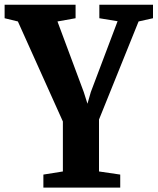

<svg xmlns="http://www.w3.org/2000/svg" viewBox="-26 -572 683 832"><path d="M162 241V184.5L246.5 171V-45.5L51.5 -479L-6 -493V-551.5H301.5V-493L223 -479L337 -173L353 -122.5L367.5 -173L483.5 -480L404.5 -493V-551.5H637V-493L574.5 -479L403 -54V171L495 184.5V241Z"/></svg>

Font: Merriweather 28pt ExtraBold
Style: Regular
Weight: 800
Version: Version 2.100